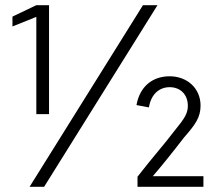

<svg xmlns="http://www.w3.org/2000/svg" viewBox="-20 -720 843 740"><path d="M120 -280H169V-700H120L28 -656V-618L120 -655ZM531 -700 94 0H150L587 -700ZM569 -41C601 -78 643 -130 690 -191C732 -239 753 -267 753 -313C753 -380 701 -426 634 -426C569 -426 519 -388 506 -315L554 -306C562 -357 594 -384 634 -384C673 -384 704 -358 704 -312C704 -284 692 -264 655 -219C607 -156 577 -125 510 -39V0H764V-41Z"/></svg>

Font: Arthouse Owned
Style: Regular
Weight: 400
Designer: Jeremy Tribby
Foundry: Tribby Type
Version: Version 1.000;PS 001.000;hotconv 1.0.88;makeotf.lib2.5.64775